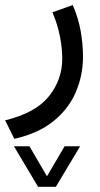

<svg xmlns="http://www.w3.org/2000/svg" viewBox="-25 -277 392 749"><path d="M123.5 451.7 29.3 293.5H89.8L158.2 410.6L227.1 293.5H287.6L192.9 451.7ZM258.8 -257.3Q280.3 -208 289.6 -156.5Q298.8 -105 298.8 -55.2Q298.8 16.1 271.2 81.3Q243.7 146.5 184.6 194.8Q125.5 243.2 30.8 264.6L-4.9 192.4Q113.8 163.6 165.8 98.6Q217.8 33.7 217.8 -47.4Q217.8 -89.8 208.7 -135.7Q199.7 -181.6 179.7 -229Z"/></svg>

Font: Vazir FD-UI
Style: Regular-FD-UI
Weight: 400
Designer: Saber Rastikerdar
Foundry: Saber Rastikerdar
Version: Version 30.1.0